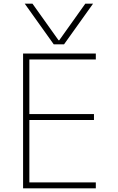

<svg xmlns="http://www.w3.org/2000/svg" viewBox="-20 -1020 640 1040"><path d="M114 -1000H156L297 -802H301L442 -1000H484L327 -780H271ZM105 0V-730H499V-698H139V-402H489V-370H139V-32H499V0Z"/></svg>

Font: M PLUS Code Latin Expanded ExtraLight
Style: Regular
Weight: 250
Width: 7
Designer: Coji Morishita
Foundry: UNDERFOREST DESIGN
Version: Version 1.002; ttfautohint (v1.8.3)